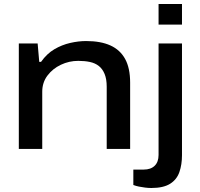

<svg xmlns="http://www.w3.org/2000/svg" viewBox="-20 -744 1001 959"><path d="M74 0V-527H168L176 -435H185Q214 -476 251.5 -498Q289 -520 330.5 -529.5Q372 -539 410 -539Q483 -539 531.5 -517Q580 -495 605 -449.5Q630 -404 630 -331V0H513V-311Q513 -349 502.5 -374.5Q492 -400 473.5 -414.5Q455 -429 429 -434.5Q403 -440 371 -440Q325 -440 284 -420.5Q243 -401 217 -366.5Q191 -332 191 -286V0ZM772 -621V-724H889V-621ZM736 195Q721 195 705 193Q689 191 674 188Q659 185 646 180V103H698Q733 103 752.5 84Q772 65 772 30V-527H889V31Q889 78 876 115.5Q863 153 829.5 174Q796 195 736 195Z"/></svg>

Font: Archivo Expanded Medium
Style: Regular
Weight: 500
Width: 7
Designer: Hector Gatti
Foundry: Omnibus-Type
Version: Version 2.001